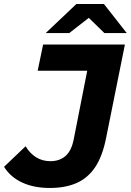

<svg xmlns="http://www.w3.org/2000/svg" viewBox="-69 -921 649 953"><path d="M179 12Q99 12 41 -15Q-17 -42 -49 -93L58 -195Q79 -160 110 -140.5Q141 -121 181 -121Q227 -121 256.5 -147Q286 -173 297 -230L364 -570H118L145 -700H551L458 -238Q440 -146 403.5 -91.5Q367 -37 311 -12.5Q255 12 179 12ZM158 -757 310 -901H447L560 -757H449L326 -877H429L275 -757Z"/></svg>

Font: MOST Montserrat
Style: Bold Italic
Weight: 700
Italic angle: -11.3°
Designer: Julieta Ulanovsky
Foundry: Julieta Ulanovsky
Version: Version 8.000;March 11, 2024;FontCreator 15.0.0.2926 64-bit